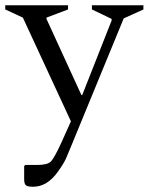

<svg xmlns="http://www.w3.org/2000/svg" viewBox="-43 -470 566 731"><path d="M83 241Q60 241 54.5 234.5Q49 228 49 212V162L53 158H99Q136 158 149.5 146Q163 134 192 70L227 -8L44 -403L-23 -434V-450H216V-434L134 -403V-398L267 -108H270L382 -392V-398L307 -434V-450H503V-434L428 -400L231 79Q217 114 208.5 133Q200 152 178 183Q137 241 83 241Z"/></svg>

Font: Spectral
Style: Regular
Weight: 400
Designer: Jean-Baptiste Levee
Foundry: Production Type
Version: Version 1.002